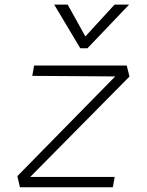

<svg xmlns="http://www.w3.org/2000/svg" viewBox="-20 -796 626 816"><path d="M530.3 -470.7 108.4 -43.9H467.3L459.5 0H64.9L53.7 -47.4L469.7 -471.2L117.2 -473.6L125 -517.6H518.6ZM321.3 -590.8 210.4 -776.4H267.6L342.8 -641.1L466.8 -776.4H528.8L351.6 -590.8Z"/></svg>

Font: CaskaydiaCove NFP ExtraLight
Style: Italic
Weight: 200
Italic angle: -10°
Designer: Aaron Bell
Foundry: Saja Typeworks
Version: Version 2111.001; VTT 6.35;Nerd Fonts 3.1.1